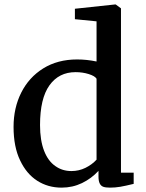

<svg xmlns="http://www.w3.org/2000/svg" viewBox="-20 -840 661 871"><path d="M176.3 -529.8Q241.7 -570.3 329.6 -570.3Q373.5 -570.3 418 -561V-743.2L319.8 -752.9V-800.3L502 -819.8H504.9L528.8 -802.2V-56.6H586.4V-5.9Q548.3 3.4 525.6 7.3Q502.9 11.2 479 11.2Q459 11.2 448.5 7.3Q438 3.4 432.6 -7.3Q426.8 -18.6 426.8 -39.1V-64.9Q395 -30.3 352.1 -9.5Q309.1 11.2 259.3 11.2Q197.8 11.2 148.9 -20Q100.1 -51.3 71.3 -112.3Q41.5 -173.8 41.5 -264.6Q41.5 -350.6 76.4 -419.9Q111.3 -489.3 176.3 -529.8ZM418 -482.9Q410.6 -495.1 382.8 -503.9Q355 -512.7 322.8 -512.7Q247.1 -512.7 204.3 -452.9Q161.6 -393.1 161.6 -272.5Q161.6 -203.6 179.9 -156.2Q198.2 -108.9 231.4 -86.4Q262.7 -64 304.2 -64Q337.9 -64 367.7 -78.6Q397.5 -93.3 418 -115.7Z"/></svg>

Font: Merriweather
Style: Regular
Weight: 400
Designer: Eben Sorkin
Foundry: Eben Sorkin
Version: Version 1.584; ttfautohint (v1.8.1)